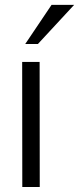

<svg xmlns="http://www.w3.org/2000/svg" viewBox="-20 -749 317 769"><path d="M69.3 0 68.8 -501H138.7L139.2 0ZM81.1 -572.8 186.5 -729.5H276.9L131.8 -572.8Z"/></svg>

Font: Ride Light
Style: Regular
Weight: 300
Version: Version 3.000